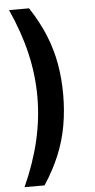

<svg xmlns="http://www.w3.org/2000/svg" viewBox="-60 -740 475 956"><g transform="rotate(-5 178.0 -262.5)"><path d="M123 180H23Q75 65 100.5 -44.5Q126 -154 126 -263Q126 -372 100.5 -481Q75 -590 23 -705H123Q171 -632 200 -561Q229 -490 242 -416.5Q255 -343 255 -263Q255 -183 242 -109Q229 -35 200 36Q171 107 123 180Z"/></g></svg>

Font: Mulish ExtraLight
Style: Bold
Weight: 700
Version: Version 3.603